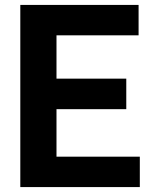

<svg xmlns="http://www.w3.org/2000/svg" viewBox="-20 -760 618 780"><path d="M62.5 0V-740H543V-616.5H209.5V-440.5H493V-316.5H209.5V-123.5H548V0Z"/></svg>

Font: Encode Sans Semi Condensed
Style: Bold
Weight: 700
Width: 4
Designer: Multiple Designers
Foundry: Impallari Type
Version: Version 3.000; ttfautohint (v1.8.3) -l 8 -r 50 -G 200 -x 14 